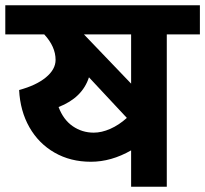

<svg xmlns="http://www.w3.org/2000/svg" viewBox="-40 -705 775 725"><path d="M589.8 -575.2V0H455.1V-137.2Q379.9 -94.2 303.2 -94.2Q226.1 -94.2 166 -128.7Q106 -163.1 71 -224.6Q36.1 -286.1 32.2 -365.2Q96.2 -382.3 133.1 -412.6Q169.9 -442.9 169.9 -479Q169.9 -528.8 127 -575.2H-20V-685.1H714.8V-575.2ZM276.9 -575.2 455.1 -389.2V-575.2ZM314 -204.1Q343.8 -204.1 376.5 -218.5Q409.2 -232.9 439 -259.8L295.9 -413.1Q271 -335.9 181.2 -300.8Q199.2 -252.9 234.6 -228.5Q270 -204.1 314 -204.1Z"/></svg>

Font: Sarala
Style: Bold
Weight: 700
Designer: Andres Torresi
Foundry: Huerta Tipografica
Version: Version 1.004;PS 001.003;hotconv 1.0.70;makeotf.lib2.5.58329